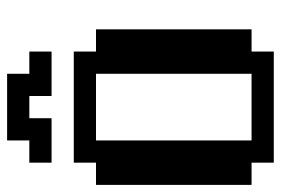

<svg xmlns="http://www.w3.org/2000/svg" viewBox="-145 -645 790 540"><g transform="rotate(-90 250.0 -375.0)"><path d="M62.5 -687.5H125V-750H312.5V-687.5H375V-625H250V-687.5H187.5V-625H62.5ZM0 -500H62.5V-562.5H375V-500H437.5V-62.5H375V0H62.5V-62.5H0ZM125 -500V-62.5H312.5V-500Z"/></g></svg>

Font: NeoDunggeunmo Pro
Style: Regular
Weight: 400
Version: Version 1.020